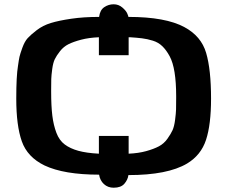

<svg xmlns="http://www.w3.org/2000/svg" viewBox="-20 -795 1079 897"><path d="M56 -334Q56 -440 64 -487Q68 -516 71 -529.5Q74 -543 84.5 -572Q95 -601 109 -616.5Q123 -632 151.5 -654Q180 -676 217.5 -687.5Q255 -699 313 -707.5Q371 -716 443 -716Q447 -748 467 -761.5Q487 -775 511 -775Q534 -775 551.5 -760Q569 -745 574.5 -732Q580 -719 580 -716Q754 -716 842 -668Q920 -626 943 -548Q966 -470 966 -334Q966 -213 942.5 -141.5Q919 -70 854 -31Q763 23 580 23Q577 45 561 63.5Q545 82 511 82Q484 82 465.5 65Q447 48 443 21Q279 21 188 -22Q108 -61 82 -134.5Q56 -208 56 -334ZM219 -367Q219 -299 224.5 -254.5Q230 -210 243.5 -174.5Q257 -139 282.5 -120Q308 -101 346 -90.5Q384 -80 442 -77V-160H581V-77Q627 -79 663 -89Q699 -99 722.5 -111.5Q746 -124 762 -146.5Q778 -169 786 -186.5Q794 -204 798 -235Q802 -266 802.5 -284Q803 -302 803 -336Q803 -343 803 -347Q803 -410 795.5 -457Q788 -504 772.5 -532.5Q757 -561 738.5 -579Q720 -597 694 -605Q668 -613 643.5 -616Q619 -619 588 -621Q583 -621 581 -621V-537H442V-621Q395 -619 359 -609.5Q323 -600 300 -588.5Q277 -577 260.5 -556Q244 -535 236 -518.5Q228 -502 224 -472.5Q220 -443 219.5 -426Q219 -409 219 -376Q219 -370 219 -367Z"/></svg>

Font: Coval
Style: Black
Weight: 1000
Foundry: Context Ltd
Version: Version 001.000